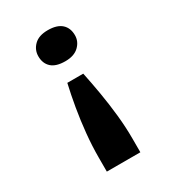

<svg xmlns="http://www.w3.org/2000/svg" viewBox="-176 -635 813 908"><g transform="rotate(-30 230.5 -181.5)"><path d="M272 -279Q284 -222 295 -157.5Q306 -93 313 -26.5Q320 40 320 102V178H137V102Q137 39 143.5 -27.5Q150 -94 161 -158.5Q172 -223 185 -279ZM229 -541Q279 -541 304 -518.5Q329 -496 329 -456Q329 -422 303 -397Q277 -372 229 -372Q178 -372 153.5 -394.5Q129 -417 129 -456Q129 -491 154.5 -516Q180 -541 229 -541Z"/></g></svg>

Font: Lexend Giga SemiBold
Style: Regular
Weight: 600
Designer: Bonnie Shaver-Troup, Thomas Jockin
Foundry: Lexend
Version: Version 1.007